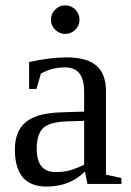

<svg xmlns="http://www.w3.org/2000/svg" viewBox="-20 -682 484 712"><path d="M227.1 -469.2Q302.2 -469.2 337.6 -438.5Q373 -407.7 373 -344.2V-34.2L430.2 -22V0H304.2L294.9 -45.9Q239.3 9.8 152.8 9.8Q35.2 9.8 35.2 -127Q35.2 -172.9 53 -202.9Q70.8 -232.9 109.9 -248.8Q148.9 -264.6 223.1 -266.1L292 -268.1V-339.8Q292 -387.2 274.7 -409.7Q257.3 -432.1 221.2 -432.1Q172.4 -432.1 131.8 -409.2L115.2 -352.1H87.9V-452.1Q167 -469.2 227.1 -469.2ZM292 -233.9 228 -231.9Q162.6 -229.5 139.4 -206.5Q116.2 -183.6 116.2 -129.9Q116.2 -43.9 186 -43.9Q219.2 -43.9 243.4 -51.5Q267.6 -59.1 292 -70.8ZM274.9 -608.9Q274.9 -587.4 259.3 -571.8Q243.7 -556.2 221.7 -556.2Q200.2 -556.2 184.6 -571.8Q168.9 -587.4 168.9 -608.9Q168.9 -630.9 184.6 -646.5Q200.2 -662.1 221.7 -662.1Q243.7 -662.1 259.3 -646.5Q274.9 -630.9 274.9 -608.9Z"/></svg>

Font: Liberation Serif
Style: Regular
Weight: 400
Designer: Steve Matteson
Foundry: Ascender Corporation
Version: Version 2.1.5